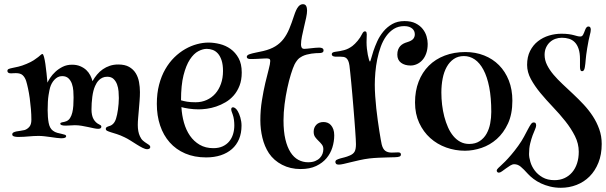

<svg xmlns="http://www.w3.org/2000/svg" viewBox="-20 -786 2875 911"><path d="M38.1 -147.9Q38.1 -154.3 43.7 -157.5Q49.3 -160.6 57.9 -162.4Q66.4 -164.1 76.7 -165.3Q86.9 -166.5 96.2 -168.9Q108.4 -172.4 118.7 -183.6Q128.9 -194.8 128.9 -217.8Q128.9 -241.7 126.7 -268.3Q124.5 -294.9 121.1 -319.8Q117.7 -344.7 113 -366.2Q108.4 -387.7 104 -401.9Q98.6 -418.5 88.1 -428.7Q77.6 -439 55.2 -439Q48.3 -439 42.2 -438.5Q36.1 -438 32.2 -438Q22.9 -438 19 -441.2Q15.1 -444.3 15.1 -449.2Q15.1 -456.1 21.2 -458.7Q27.3 -461.4 38.8 -463.6Q50.3 -465.8 67.1 -469.7Q84 -473.6 106 -482.9Q127 -491.7 140.1 -500.2Q153.3 -508.8 161.4 -515.4Q169.4 -522 173.8 -525.9Q178.2 -529.8 181.2 -529.8Q185.1 -529.8 188.7 -516.4Q192.4 -502.9 195.3 -482.9Q198.2 -462.9 200.7 -439Q203.1 -415 205.1 -394Q209 -402.8 218.5 -417.2Q228 -431.6 242.7 -445.3Q257.3 -459 277.1 -469Q296.9 -479 321.8 -479Q343.8 -479 360.6 -471.9Q377.4 -464.8 389.2 -453.9Q400.9 -442.9 408.2 -428.7Q415.5 -414.6 418.9 -400.9Q428.2 -417.5 440.4 -432.1Q452.6 -446.8 467.8 -457.3Q482.9 -467.8 501.2 -473.9Q519.5 -480 541 -480Q572.3 -480 592.3 -468.8Q612.3 -457.5 623.8 -439Q635.3 -420.4 639.6 -397Q644 -373.5 644 -349.1Q644 -329.1 642.3 -307.9Q640.6 -286.6 638.9 -266.1Q637.2 -245.6 635.5 -226.8Q633.8 -208 633.8 -192.9Q633.8 -177.7 636.2 -164.1Q638.7 -150.4 644 -139.2Q649.9 -126 658.4 -118.7Q667 -111.3 674.6 -106.7Q682.1 -102.1 687.5 -98.1Q692.9 -94.2 692.9 -87.9Q692.9 -83.5 689 -80.8Q685.1 -78.1 678.2 -78.1Q669.4 -78.1 656.2 -84.7Q643.1 -91.3 628.4 -100.6Q613.8 -109.9 598.6 -119.4Q583.5 -128.9 570.8 -134.8Q550.8 -144.5 534.4 -149.7Q518.1 -154.8 506.3 -158.4Q494.6 -162.1 488.3 -165.3Q481.9 -168.5 481.9 -174.8Q481.9 -180.2 486.3 -182.9Q490.7 -185.5 499 -188Q509.8 -190.9 518.1 -200Q526.4 -209 530.8 -224.1Q533.2 -231.4 535.6 -242.7Q538.1 -253.9 539.8 -266.8Q541.5 -279.8 542.7 -293.7Q543.9 -307.6 543.9 -320.8Q543.9 -335 542.5 -352.5Q541 -370.1 535.4 -385.5Q529.8 -400.9 518.8 -411.4Q507.8 -421.9 488.8 -421.9Q476.1 -421.9 466.6 -417.5Q457 -413.1 450.2 -406.5Q443.4 -399.9 438.7 -392.3Q434.1 -384.8 431.2 -377.9Q421.9 -356.9 418 -326.7Q414.1 -296.4 414.1 -267.1Q414.1 -238.3 423.8 -220.9Q433.6 -203.6 450.2 -195.8Q454.1 -194.3 457.5 -191.7Q460.9 -189 460.9 -185.1Q460.9 -174.8 445.8 -174.8Q437 -174.8 424.8 -177.5Q412.6 -180.2 397.9 -183.3Q383.3 -186.5 367.2 -189.2Q351.1 -191.9 335 -191.9Q322.8 -191.9 314.2 -190.9Q305.7 -189.9 292 -189.9Q279.8 -189.9 272.9 -192.1Q266.1 -194.3 266.1 -199.2Q266.1 -202.1 268.6 -203.6Q271 -205.1 275.1 -205.8Q279.3 -206.5 284.4 -207.5Q289.6 -208.5 294.9 -210.9Q305.7 -215.3 312.5 -226.1Q319.3 -236.8 323 -251.7Q326.7 -266.6 327.9 -284.9Q329.1 -303.2 329.1 -323.2Q329.1 -337.4 327.9 -355Q326.7 -372.6 321.3 -388.2Q315.9 -403.8 304.9 -414.3Q293.9 -424.8 274.9 -424.8Q263.7 -424.8 254.6 -420.2Q245.6 -415.5 238.3 -407.7Q231 -399.9 225.8 -390.4Q220.7 -380.9 217.8 -371.1Q214.8 -361.3 210.4 -334.5Q206.1 -307.6 206.1 -263.2Q206.1 -229 210.9 -203.1Q215.8 -177.2 231 -166Q240.7 -158.7 251.7 -155.8Q262.7 -152.8 272.2 -150.9Q281.7 -148.9 287.8 -146.7Q293.9 -144.5 293.9 -139.2Q293.9 -135.3 288.8 -132.6Q283.7 -129.9 270 -129.9Q262.2 -129.9 249.3 -131.6Q236.3 -133.3 221.4 -135.5Q206.5 -137.7 191.2 -139.4Q175.8 -141.1 163.1 -141.1Q149.9 -141.1 138.7 -140.4Q127.4 -139.6 116.2 -138.7Q105 -137.7 93.3 -137Q81.5 -136.2 67.9 -136.2Q57.6 -136.2 51.5 -137.5Q45.4 -138.7 42.5 -140.6Q39.6 -142.6 38.8 -144.5Q38.1 -146.5 38.1 -147.9Z M1107.9 -258.8Q1114.7 -247.6 1120.4 -228.5Q1126 -209.5 1126 -189.9Q1126 -154.3 1114.3 -126.2Q1102.5 -98.1 1080.6 -78.9Q1058.6 -59.6 1027.6 -49.3Q996.6 -39.1 958 -39.1Q902.3 -39.1 858.6 -57.9Q814.9 -76.7 785.2 -110.4Q755.4 -144 739.7 -190.7Q724.1 -237.3 724.1 -293Q724.1 -343.3 734.9 -384.3Q745.6 -425.3 764.2 -457.5Q782.7 -489.7 807.1 -513.7Q831.5 -537.6 858.9 -553.2Q886.2 -568.8 914.6 -576.4Q942.9 -584 969.2 -584Q995.1 -584 1022.9 -577.1Q1050.8 -570.3 1074 -553.7Q1097.2 -537.1 1112.1 -510Q1127 -482.9 1127 -441.9Q1127 -406.2 1116.5 -379.4Q1106 -352.5 1088.9 -333Q1071.8 -313.5 1050 -300.8Q1028.3 -288.1 1005.6 -280.5Q982.9 -272.9 961.2 -270Q939.5 -267.1 922.9 -267.1Q898.9 -267.1 876.2 -270.5Q853.5 -273.9 840.8 -277.8Q842.8 -239.7 852.8 -204.3Q862.8 -168.9 881.3 -142.1Q899.9 -115.2 927.5 -99.1Q955.1 -83 992.2 -83Q1018.1 -83 1036.9 -91.8Q1055.7 -100.6 1067.9 -115.5Q1080.1 -130.4 1085.9 -149.9Q1091.8 -169.4 1091.8 -190.9Q1091.8 -203.6 1090.1 -217.3Q1088.4 -231 1084 -243.2Q1081.1 -250.5 1079.1 -256.8Q1077.1 -263.2 1077.1 -267.1Q1077.1 -276.9 1085.9 -276.9Q1090.3 -276.9 1096.4 -272.5Q1102.5 -268.1 1107.9 -258.8ZM838.9 -310.1Q851.6 -306.2 867.7 -303.5Q883.8 -300.8 908.2 -300.8Q936.5 -300.8 960.4 -311.5Q984.4 -322.3 1001.5 -341.6Q1018.6 -360.8 1028.3 -388.2Q1038.1 -415.5 1038.1 -449.2Q1038.1 -479 1031.5 -499.3Q1024.9 -519.5 1014.2 -531.7Q1003.4 -543.9 989.5 -549.1Q975.6 -554.2 960.9 -554.2Q942.4 -554.2 920.9 -543Q899.4 -531.7 881.1 -503.9Q862.8 -476.1 850.8 -429Q838.9 -381.8 838.9 -310.1Z M1164.1 -528.8Q1175.3 -532.7 1193.6 -536.4Q1211.9 -540 1229 -543.9Q1263.7 -552.2 1286.6 -566.4Q1309.6 -580.6 1325.4 -601.3Q1341.3 -622.1 1352.5 -649.2Q1363.8 -676.3 1375 -710.9Q1384.8 -741.2 1394.8 -753.7Q1404.8 -766.1 1417 -766.1Q1428.2 -766.1 1432.6 -757.8Q1437 -749.5 1437 -735.8Q1437 -722.7 1432.6 -701.9Q1428.2 -681.2 1422.6 -658.2Q1417 -635.3 1412.6 -613Q1408.2 -590.8 1408.2 -574.2Q1408.2 -566.4 1411.4 -560.3Q1414.6 -554.2 1424.3 -554.2Q1430.2 -554.2 1438.5 -555.2Q1446.8 -556.2 1456.1 -557.1Q1465.3 -558.1 1475.3 -559.1Q1485.4 -560.1 1494.1 -560.1Q1515.1 -560.1 1515.1 -546.9Q1515.1 -540 1509.8 -537.1Q1504.4 -534.2 1495.1 -534.2Q1488.3 -534.2 1478.5 -533.7Q1468.8 -533.2 1457.5 -531.5Q1446.3 -529.8 1435.1 -526.9Q1423.8 -523.9 1414.1 -519Q1400.4 -512.2 1391.8 -502Q1383.3 -491.7 1377.9 -481Q1369.6 -463.9 1360.4 -434.1Q1351.1 -404.3 1343.3 -367.9Q1335.4 -331.5 1330.3 -291.7Q1325.2 -252 1325.2 -214.8Q1325.2 -162.6 1334 -125.2Q1342.8 -87.9 1358.4 -63.5Q1374 -39.1 1395.5 -27.6Q1417 -16.1 1441.9 -16.1Q1461.4 -16.1 1475.1 -21.7Q1488.8 -27.3 1497.6 -36.4Q1506.3 -45.4 1510.3 -56.4Q1514.2 -67.4 1514.2 -78.1Q1514.2 -91.3 1507.1 -100.3Q1500 -109.4 1491.2 -117.7Q1482.4 -126 1475.3 -135.7Q1468.3 -145.5 1468.3 -161.1Q1468.3 -180.7 1480.7 -193.8Q1493.2 -207 1515.1 -207Q1524.9 -207 1533.9 -203.6Q1543 -200.2 1550 -192.4Q1557.1 -184.6 1561.5 -172.6Q1565.9 -160.6 1565.9 -144Q1565.9 -115.2 1557.1 -86.7Q1548.3 -58.1 1529.3 -35.4Q1510.3 -12.7 1480 1.7Q1449.7 16.1 1406.2 16.1Q1357.4 16.1 1318.4 -4.2Q1279.3 -24.4 1255.9 -59.1Q1234.9 -91.3 1225.1 -132.1Q1215.3 -172.9 1215.3 -214.8Q1215.3 -263.7 1222.7 -309.3Q1230 -355 1238.8 -392.3Q1247.6 -429.7 1254.9 -456.8Q1262.2 -483.9 1262.2 -496.1Q1262.2 -504.9 1257.3 -506.8Q1252.4 -508.8 1244.1 -508.8Q1239.3 -508.8 1230.7 -508.3Q1222.2 -507.8 1211.9 -507.3Q1201.7 -506.8 1190.4 -506.3Q1179.2 -505.9 1168.9 -505.9Q1150.9 -505.9 1150.9 -516.1Q1150.9 -524.4 1164.1 -528.8Z M1720.2 -623Q1720.2 -617.2 1719.7 -606.7Q1719.2 -596.2 1719.2 -585Q1719.2 -570.8 1720.9 -554.9Q1722.7 -539.1 1725.3 -525.6Q1728 -512.2 1730.7 -503.2Q1733.4 -494.1 1735.4 -494.1Q1737.3 -494.1 1741 -508.3Q1744.6 -522.5 1751.7 -543.9Q1758.8 -565.4 1770 -590.1Q1781.2 -614.7 1798.8 -636.2Q1816.4 -657.7 1841.1 -671.9Q1865.7 -686 1899.4 -686Q1930.7 -686 1951.9 -675.3Q1973.1 -664.6 1985.8 -648.4Q1998.5 -632.3 2003.9 -613.5Q2009.3 -594.7 2009.3 -578.1Q2009.3 -552.2 2002.4 -533Q1995.6 -513.7 1984.1 -501Q1972.7 -488.3 1958 -481.7Q1943.4 -475.1 1928.2 -475.1Q1900.4 -475.1 1882.8 -488.3Q1865.2 -501.5 1865.2 -526.9Q1865.2 -540.5 1868.9 -550.3Q1872.6 -560.1 1878.7 -566.9Q1884.8 -573.7 1893.3 -578.4Q1901.9 -583 1912.1 -585.9Q1933.1 -592.3 1940.7 -601.6Q1948.2 -610.8 1948.2 -623Q1948.2 -630.4 1945.6 -637.2Q1942.9 -644 1936.8 -649.7Q1930.7 -655.3 1921.1 -658.7Q1911.6 -662.1 1897.9 -662.1Q1870.1 -662.1 1849.1 -649.2Q1828.1 -636.2 1812.5 -614.5Q1796.9 -592.8 1786.6 -564.5Q1776.4 -536.1 1770 -505.1Q1763.7 -474.1 1761 -442.6Q1758.3 -411.1 1758.3 -383.8Q1758.3 -358.9 1760.3 -329.8Q1762.2 -300.8 1765.4 -271.5Q1768.6 -242.2 1772.5 -214.4Q1776.4 -186.5 1780 -163.6Q1783.7 -140.6 1786.6 -124Q1789.6 -107.4 1791 -101.1Q1796.4 -79.1 1807.9 -70.6Q1819.3 -62 1838.4 -62Q1846.7 -62 1855.7 -62.5Q1864.7 -63 1869.1 -63Q1882.3 -63 1882.3 -53.2Q1882.3 -45.4 1875 -43Q1869.1 -40.5 1854.2 -40Q1839.4 -39.6 1819.6 -39.1Q1799.8 -38.6 1776.9 -37.6Q1753.9 -36.6 1732.4 -34.2Q1708.5 -31.2 1686 -26.1Q1663.6 -21 1644.5 -16.4Q1625.5 -11.7 1610.8 -8.3Q1596.2 -4.9 1587.4 -4.9Q1578.1 -4.9 1574.7 -8.8Q1571.3 -12.7 1571.3 -17.1Q1571.3 -24.4 1577.4 -27.6Q1583.5 -30.8 1594.2 -34.2Q1602.5 -36.6 1614 -39.3Q1625.5 -42 1641.1 -48.8Q1656.7 -55.7 1662.8 -67.1Q1668.9 -78.6 1668.9 -102.1Q1668.9 -109.4 1668 -126.7Q1667 -144 1665.3 -168Q1663.6 -191.9 1661.4 -220.5Q1659.2 -249 1656.7 -279.1Q1654.3 -309.1 1651.6 -338.9Q1648.9 -368.7 1646.5 -394.8Q1644 -420.9 1641.8 -441.4Q1639.6 -461.9 1638.2 -474.1Q1636.2 -488.8 1632.3 -497.3Q1628.4 -505.9 1623 -510.3Q1617.7 -514.6 1610.6 -515.9Q1603.5 -517.1 1595.2 -517.1H1575.2Q1572.8 -517.1 1569.1 -517.3Q1565.4 -517.6 1562 -518.8Q1558.6 -520 1556.4 -522.5Q1554.2 -524.9 1554.2 -528.8Q1554.2 -534.2 1558.6 -536.6Q1563 -539.1 1569.3 -540Q1593.8 -543 1613.5 -548.3Q1633.3 -553.7 1652.3 -567.9Q1664.1 -577.1 1677 -592.5Q1689.9 -607.9 1698.2 -625Q1704.1 -637.2 1710.9 -637.2Q1717.3 -637.2 1718.8 -632.3Q1720.2 -627.4 1720.2 -623Z M1949.2 -299.8Q1949.2 -354.5 1966.3 -398.7Q1983.4 -442.9 2014.6 -474.1Q2045.9 -505.4 2090.1 -522.2Q2134.3 -539.1 2188 -539.1Q2236.3 -539.1 2277.1 -522.9Q2317.9 -506.8 2347.7 -476.8Q2377.4 -446.8 2394.3 -404.1Q2411.1 -361.3 2411.1 -308.1Q2411.1 -245.1 2390.4 -200.2Q2369.6 -155.3 2337.2 -126.5Q2304.7 -97.7 2264.6 -84.2Q2224.6 -70.8 2186 -70.8Q2139.6 -70.8 2096.9 -86.2Q2054.2 -101.6 2021.5 -130.9Q1988.8 -160.2 1969 -202.9Q1949.2 -245.6 1949.2 -299.8ZM2181.2 -520Q2153.3 -520 2133.1 -506.1Q2112.8 -492.2 2099.6 -468.5Q2086.4 -444.8 2080.3 -413.3Q2074.2 -381.8 2074.2 -347.2Q2074.2 -318.4 2077.6 -289.1Q2081.1 -259.8 2088.1 -232.7Q2095.2 -205.6 2105.7 -181.9Q2116.2 -158.2 2130.9 -140.6Q2145.5 -123 2164.3 -113Q2183.1 -103 2206.1 -103Q2235.8 -103 2256.1 -116.5Q2276.4 -129.9 2288.6 -151.6Q2300.8 -173.3 2305.9 -200.4Q2311 -227.5 2311 -254.9Q2311 -322.3 2301.3 -372.1Q2291.5 -421.9 2273.9 -454.8Q2256.3 -487.8 2232.7 -503.9Q2209 -520 2181.2 -520Z M2644 -626Q2664.1 -626 2678 -624Q2691.9 -622.1 2701.9 -619.4Q2711.9 -616.7 2719.2 -614.7Q2726.6 -612.8 2733.9 -612.8Q2742.2 -612.8 2746.8 -621.6Q2751.5 -630.4 2755.9 -643.1Q2762.2 -660.2 2771 -660.2Q2778.8 -660.2 2781 -655.3Q2783.2 -650.4 2783.2 -646Q2783.2 -640.1 2782 -634Q2780.8 -627.9 2778.3 -618.2Q2775.9 -608.4 2772.7 -593.8Q2769.5 -579.1 2766.1 -557.1Q2763.2 -539.1 2761.5 -525.9Q2759.8 -512.7 2759 -502.4Q2758.3 -492.2 2757.3 -483.9Q2756.3 -475.6 2754.9 -466.8Q2752 -448.2 2742.2 -448.2Q2735.8 -448.2 2733.9 -454.3Q2731.9 -460.4 2731.9 -467.8V-505.9Q2731.9 -534.7 2725.3 -554.2Q2718.8 -573.7 2707.3 -585.4Q2695.8 -597.2 2679.9 -602.1Q2664.1 -606.9 2646 -606.9Q2629.9 -606.9 2615 -601.6Q2600.1 -596.2 2588.9 -585.7Q2577.6 -575.2 2570.8 -560.1Q2564 -544.9 2564 -525.9Q2564 -501 2575.7 -477.5Q2587.4 -454.1 2606.4 -431.6Q2625.5 -409.2 2649.7 -386.5Q2673.8 -363.8 2699.5 -339.8Q2725.1 -315.9 2749.3 -290Q2773.4 -264.2 2792.5 -235.1Q2811.5 -206.1 2823.2 -173.3Q2835 -140.6 2835 -103Q2835 -52.7 2819.3 -13.9Q2803.7 24.9 2777.3 51.3Q2751 77.6 2715.8 91.3Q2680.7 105 2641.1 105Q2613.8 105 2590.1 99.1Q2566.4 93.3 2546.6 84Q2526.9 74.7 2511.2 62.7Q2495.6 50.8 2484.9 39.1Q2464.8 16.6 2450.7 4.9Q2436.5 -6.8 2419.9 -6.8Q2411.1 -6.8 2400.9 -0.5Q2390.6 5.9 2380.6 13.2Q2370.6 20.5 2361.8 26.9Q2353 33.2 2347.2 33.2Q2341.8 33.2 2339.4 30Q2336.9 26.9 2336.9 23.9Q2336.9 18.1 2344.2 11.2Q2347.2 8.3 2355.7 0.5Q2364.3 -7.3 2377 -20Q2389.6 -32.7 2405.5 -51.3Q2421.4 -69.8 2439 -94.2Q2455.6 -117.2 2466.3 -137.5Q2477.1 -157.7 2484.9 -172.6Q2492.7 -187.5 2498.8 -196.3Q2504.9 -205.1 2512.2 -205.1Q2519.5 -205.1 2521.7 -200.7Q2523.9 -196.3 2523.9 -190.9Q2523.9 -183.6 2518.6 -171.9Q2513.2 -160.2 2507.1 -143.6Q2501 -127 2495.6 -105Q2490.2 -83 2490.2 -55.2Q2490.2 -39.1 2496.6 -17.6Q2502.9 3.9 2517.1 22.9Q2531.2 42 2554.4 55.4Q2577.6 68.8 2610.8 68.8Q2637.2 68.8 2658.4 59.1Q2679.7 49.3 2694.8 31.5Q2710 13.7 2718 -11Q2726.1 -35.6 2726.1 -65.9Q2726.1 -104.5 2708 -140.4Q2689.9 -176.3 2662.6 -210.7Q2635.3 -245.1 2603.5 -278.3Q2571.8 -311.5 2544.4 -344.5Q2517.1 -377.4 2499 -410.6Q2481 -443.8 2481 -478Q2481 -516.1 2495.1 -544.2Q2509.3 -572.3 2532.5 -590.3Q2555.7 -608.4 2584.7 -617.2Q2613.8 -626 2644 -626Z"/></svg>

Font: Henny Penny
Style: Regular
Weight: 400
Version: Version 1.001